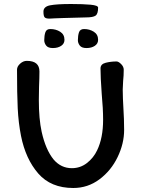

<svg xmlns="http://www.w3.org/2000/svg" viewBox="-20 -937 703 959"><path d="M227 -844Q209 -844 203 -850.5Q197 -857 197 -879Q197 -904 230.5 -910.5Q264 -917 335 -917Q395 -917 432.5 -913.5Q470 -910 470 -899Q470 -868 457.5 -859Q445 -850 409 -850L297 -847Q277 -847 255 -845.5Q233 -844 227 -844ZM302 -738Q302 -719 285.5 -708Q269 -697 244 -697Q220 -697 210.5 -709.5Q201 -722 201 -736Q201 -759 206.5 -775.5Q212 -792 231 -792Q259 -792 280.5 -778.5Q302 -765 302 -738ZM470 -738Q470 -719 453.5 -708Q437 -697 412 -697Q388 -697 378.5 -709.5Q369 -722 369 -736Q369 -759 374.5 -775.5Q380 -792 400 -792Q427 -792 448.5 -778.5Q470 -765 470 -738ZM175 -503 174 -438Q174 -343 188 -279Q208 -189 248 -140Q285 -97 339 -97Q381 -97 414 -122.5Q447 -148 465 -186Q495 -248 495 -339Q495 -394 488 -469Q482 -553 482 -595Q482 -617 508 -623.5Q534 -630 562 -630Q572 -630 585 -617Q598 -604 598 -589Q598 -559 595 -532Q593 -502 593 -490Q593 -452 597 -384Q598 -367 599 -343Q600 -319 600 -288Q600 -220 567.5 -152.5Q535 -85 477 -41.5Q419 2 346 2Q234 2 171 -70.5Q108 -143 85 -258Q72 -324 68.5 -396Q65 -468 65 -589Q65 -605 80.5 -619Q96 -633 114 -633Q177 -633 177 -580Q177 -551 175 -503Z"/></svg>

Font: Itim
Style: Regular
Weight: 400
Designer: Suppakit Chalermlarp
Version: Version 1.002g